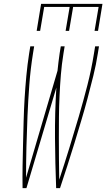

<svg xmlns="http://www.w3.org/2000/svg" viewBox="-20 -975 551 995"><path d="M97 0Q96 -58 97 -116Q98 -174 99.5 -232Q101 -290 102.5 -348Q104 -406 107.5 -464.5Q111 -523 116.5 -581.5Q122 -640 131 -698L137 -735H157L151 -698Q138 -617 132 -536.5Q126 -456 122.5 -375.5Q119 -295 117 -214.5Q115 -134 115 -54L278 -608Q280 -630 283 -653Q286 -676 289 -698L295 -735H315L309 -698Q300 -643 295.5 -588Q291 -533 288.5 -478.5Q286 -424 285.5 -369.5Q285 -315 285 -261Q285 -207 285.5 -152.5Q286 -98 287 -44Q314 -126 339 -207Q364 -288 388 -370Q412 -452 433 -534Q454 -616 467 -698L473 -735H493L487 -698Q478 -640 463.5 -581.5Q449 -523 433.5 -464.5Q418 -406 400.5 -348Q383 -290 365.5 -232Q348 -174 329 -116Q310 -58 291 0H271Q266 -129 265 -259.5Q264 -390 272 -521L117 0ZM170 -815 193 -955H511L488 -815H470L491 -939H359L338 -815H320L341 -939H209L188 -815Z"/></svg>

Font: Iosevka Thin Oblique
Style: Regular
Weight: 100
Italic angle: -9°
Monospace: yes
Designer: Belleve Invis
Foundry: Belleve Invis
Version: Version 32.5.0; ttfautohint (v1.8.4)